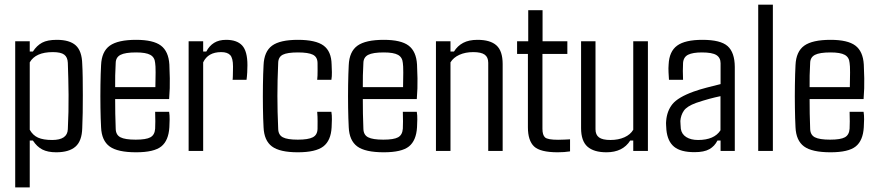

<svg xmlns="http://www.w3.org/2000/svg" viewBox="-20 -654 3799 832"><path d="M108.9 158.2H45.9V-475.1H108.9V-430.7H122.6Q139.2 -456.5 162.4 -469Q185.5 -481.4 226.1 -481.4Q281.7 -481.4 308.3 -457.3Q335 -433.1 336.4 -376.5Q337.9 -351.6 338.4 -316.2Q338.9 -280.8 338.9 -241.5Q338.9 -202.1 338.4 -165Q337.9 -127.9 336.4 -99.1Q335 -43 307.1 -18.6Q279.3 5.9 223.6 5.9Q187 5.9 163.6 -6.1Q140.1 -18.1 122.6 -44.9H108.9ZM206.1 -47.4Q272 -47.4 273.9 -93.8Q277.8 -169.4 277.1 -243.2Q276.4 -316.9 273.9 -381.8Q272.9 -406.2 258.3 -417.2Q243.7 -428.2 209 -428.2Q134.3 -428.2 108.9 -383.8V-91.8Q122.1 -67.9 144.8 -57.6Q167.5 -47.4 206.1 -47.4Z M569.8 5.9Q489.3 5.9 454.8 -19.5Q420.4 -44.9 418 -102.5Q416 -138.7 415.3 -187.5Q414.6 -236.3 415.3 -285.6Q416 -335 418 -371.6Q420.4 -430.7 455.8 -456.1Q491.2 -481.4 569.8 -481.4Q644 -481.4 677.2 -456.5Q710.4 -431.6 713.9 -374.5Q714.8 -357.4 715.8 -314.9Q716.8 -272.5 712.9 -224.6H479Q479 -193.8 479.5 -162.1Q480 -130.4 481.4 -96.2Q481.9 -69.3 502 -59.1Q522 -48.8 567.9 -48.8Q613.3 -48.8 631.8 -59.1Q650.4 -69.3 652.3 -96.2Q653.8 -123 652.3 -169.4H712.9Q715.3 -155.3 715.1 -136.5Q714.8 -117.7 713.9 -102.5Q710.4 -44.9 679 -19.5Q647.5 5.9 569.8 5.9ZM479 -276.4H653.3Q654.3 -309.6 654.3 -339.8Q654.3 -370.1 652.3 -381.3Q650.4 -405.8 631.3 -416.3Q612.3 -426.8 569.8 -426.8Q522.5 -426.8 502.2 -416.3Q481.9 -405.8 481.4 -381.3Q480 -353 479.2 -327.1Q478.5 -301.3 479 -276.4Z M860.4 0H797.4V-475.1H860.4V-430.7H874Q886.7 -455.1 907.7 -468.3Q928.7 -481.4 960 -481.4Q1006.8 -481.4 1029.5 -456.8Q1052.2 -432.1 1052.2 -371.6Q1052.2 -358.4 1051.3 -340.3Q1050.3 -322.3 1048.3 -308.1H987.8Q988.8 -313 989 -325.2Q989.3 -337.4 989.5 -349.6Q989.7 -361.8 989.7 -366.2Q989.7 -402.3 977.5 -415.3Q965.3 -428.2 938.5 -428.2Q881.3 -428.2 860.4 -383.8Z M1416 -308.1H1354.5Q1356.4 -325.2 1356.2 -347.2Q1356 -369.1 1356 -381.3Q1355.5 -407.2 1335.7 -417Q1315.9 -426.8 1271 -426.8Q1225.1 -426.8 1205.6 -417Q1186 -407.2 1185.5 -381.3Q1182.1 -304.7 1182.1 -238.5Q1182.1 -172.4 1185.5 -96.2Q1186 -69.3 1205.6 -59.1Q1225.1 -48.8 1270.5 -48.8Q1315.4 -48.8 1335.4 -59.1Q1355.5 -69.3 1356 -96.2Q1356 -109.4 1356.2 -128.2Q1356.4 -147 1354.5 -169.4H1416Q1418.5 -155.3 1418.2 -136.5Q1418 -117.7 1417 -102.5Q1414.1 -44.9 1381.1 -19.5Q1348.1 5.9 1270.5 5.9Q1192.4 5.9 1158.4 -19.5Q1124.5 -44.9 1122.1 -102.5Q1120.1 -138.7 1119.4 -187.5Q1118.7 -236.3 1119.4 -285.6Q1120.1 -335 1122.1 -371.6Q1124.5 -430.7 1158.9 -456.1Q1193.4 -481.4 1271 -481.4Q1348.1 -481.4 1382.1 -456.5Q1416 -431.6 1417 -374.5Q1418 -359.9 1418.2 -341.1Q1418.5 -322.3 1416 -308.1Z M1643.1 5.9Q1562.5 5.9 1528.1 -19.5Q1493.7 -44.9 1491.2 -102.5Q1489.3 -138.7 1488.5 -187.5Q1487.8 -236.3 1488.5 -285.6Q1489.3 -335 1491.2 -371.6Q1493.7 -430.7 1529.1 -456.1Q1564.5 -481.4 1643.1 -481.4Q1717.3 -481.4 1750.5 -456.5Q1783.7 -431.6 1787.1 -374.5Q1788.1 -357.4 1789.1 -314.9Q1790 -272.5 1786.1 -224.6H1552.2Q1552.2 -193.8 1552.7 -162.1Q1553.2 -130.4 1554.7 -96.2Q1555.2 -69.3 1575.2 -59.1Q1595.2 -48.8 1641.1 -48.8Q1686.5 -48.8 1705.1 -59.1Q1723.6 -69.3 1725.6 -96.2Q1727.1 -123 1725.6 -169.4H1786.1Q1788.6 -155.3 1788.3 -136.5Q1788.1 -117.7 1787.1 -102.5Q1783.7 -44.9 1752.2 -19.5Q1720.7 5.9 1643.1 5.9ZM1552.2 -276.4H1726.6Q1727.5 -309.6 1727.5 -339.8Q1727.5 -370.1 1725.6 -381.3Q1723.6 -405.8 1704.6 -416.3Q1685.5 -426.8 1643.1 -426.8Q1595.7 -426.8 1575.4 -416.3Q1555.2 -405.8 1554.7 -381.3Q1553.2 -353 1552.5 -327.1Q1551.8 -301.3 1552.2 -276.4Z M1932.1 0H1869.1V-475.1H1932.1V-430.7H1947.3Q1962.4 -455.1 1987.1 -468.3Q2011.7 -481.4 2049.3 -481.4Q2104.5 -481.4 2131.3 -457.3Q2158.2 -433.1 2158.2 -376.5V0H2095.7V-381.8Q2095.7 -406.2 2080.3 -417.2Q2064.9 -428.2 2030.8 -428.2Q1996.6 -428.2 1970.7 -416.5Q1944.8 -404.8 1932.1 -383.8Z M2397 5.9Q2320.8 5.9 2294.2 -19.5Q2267.6 -44.9 2267.6 -102.5V-420.4H2220.7V-475.1H2269V-609.9H2331.1V-475.1H2438.5V-420.4H2330.6V-95.7Q2330.6 -68.8 2341.8 -58.6Q2353 -48.3 2398.4 -48.3Q2417 -48.3 2427 -49.1Q2437 -49.8 2450.2 -50.3V2Q2438.5 3.9 2424.8 4.9Q2411.1 5.9 2397 5.9Z M2607.9 5.9Q2553.2 5.9 2525.6 -18.6Q2498 -43 2498 -99.1V-475.1H2560.5V-93.8Q2560.5 -69.8 2575.7 -58.6Q2590.8 -47.4 2625 -47.4Q2659.7 -47.4 2685.8 -59.1Q2711.9 -70.8 2724.1 -91.8V-475.1H2787.6V0H2724.1V-44.9H2710.9Q2678.7 5.9 2607.9 5.9Z M2989.3 5.4Q2929.7 5.4 2901.1 -18.1Q2872.6 -41.5 2867.7 -91.3Q2867.2 -101.1 2866.5 -110.8Q2865.7 -120.6 2866.7 -129.9Q2870.1 -173.3 2894 -202.9Q2918 -232.4 2984.9 -256.8Q3012.2 -266.6 3042.5 -274.4Q3072.8 -282.2 3102.5 -289.6V-379.9Q3102.5 -403.8 3084.5 -415.3Q3066.4 -426.8 3021.5 -426.8Q2982.4 -426.8 2962.2 -417Q2941.9 -407.2 2939.9 -381.3Q2939 -369.1 2939 -346.4Q2939 -323.7 2939.9 -308.1H2878.9Q2877.9 -320.3 2877 -339.8Q2876 -359.4 2877.4 -374.5Q2879.9 -431.2 2914.3 -456.3Q2948.7 -481.4 3023.9 -481.4Q3102.5 -481.4 3133.1 -454.1Q3163.6 -426.8 3164.1 -364.3V0H3102.5V-44.9H3088.9Q3076.7 -20.5 3054 -7.6Q3031.2 5.4 2989.3 5.4ZM3004.9 -47.4Q3075.2 -47.4 3102.1 -89.4V-237.3Q3078.6 -232.4 3054 -225.8Q3029.3 -219.2 2996.1 -208Q2956.5 -193.4 2943.4 -174.3Q2930.2 -155.3 2928.2 -129.9Q2928.7 -122.6 2929 -114Q2929.2 -105.5 2930.2 -96.2Q2933.6 -72.8 2953.6 -60.1Q2973.6 -47.4 3004.9 -47.4Z M3329.1 0H3265.6V-633.8H3329.1Z M3579.1 5.9Q3498.5 5.9 3464.1 -19.5Q3429.7 -44.9 3427.2 -102.5Q3425.3 -138.7 3424.6 -187.5Q3423.8 -236.3 3424.6 -285.6Q3425.3 -335 3427.2 -371.6Q3429.7 -430.7 3465.1 -456.1Q3500.5 -481.4 3579.1 -481.4Q3653.3 -481.4 3686.5 -456.5Q3719.7 -431.6 3723.1 -374.5Q3724.1 -357.4 3725.1 -314.9Q3726.1 -272.5 3722.2 -224.6H3488.3Q3488.3 -193.8 3488.8 -162.1Q3489.3 -130.4 3490.7 -96.2Q3491.2 -69.3 3511.2 -59.1Q3531.2 -48.8 3577.1 -48.8Q3622.6 -48.8 3641.1 -59.1Q3659.7 -69.3 3661.6 -96.2Q3663.1 -123 3661.6 -169.4H3722.2Q3724.6 -155.3 3724.4 -136.5Q3724.1 -117.7 3723.1 -102.5Q3719.7 -44.9 3688.2 -19.5Q3656.7 5.9 3579.1 5.9ZM3488.3 -276.4H3662.6Q3663.6 -309.6 3663.6 -339.8Q3663.6 -370.1 3661.6 -381.3Q3659.7 -405.8 3640.6 -416.3Q3621.6 -426.8 3579.1 -426.8Q3531.7 -426.8 3511.5 -416.3Q3491.2 -405.8 3490.7 -381.3Q3489.3 -353 3488.5 -327.1Q3487.8 -301.3 3488.3 -276.4Z"/></svg>

Font: Agdasima
Style: Regular
Weight: 400
Width: 3
Designer: The DocRepair Project, Patric King
Foundry: Google
Version: Version 2.002